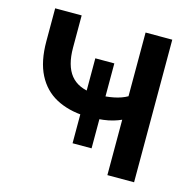

<svg xmlns="http://www.w3.org/2000/svg" viewBox="-103 -811 930 917"><g transform="rotate(15 361.5 -352.5)"><path d="M506 0V-274Q489 -266 466.5 -259.5Q444 -253 419 -250Q394 -247 370 -246L400 -263V-104H306V-263L330 -245Q246 -249 185.5 -281.5Q125 -314 92 -378.5Q59 -443 59 -542V-705H190V-546Q190 -457 227 -411Q264 -365 340 -360L306 -349V-524H400V-349L363 -359Q402 -359 440 -366.5Q478 -374 506 -390V-705H638V0Z"/></g></svg>

Font: Nunito Sans 10pt
Style: Bold
Weight: 700
Designer: Vernon Adams
Foundry: Vernon Adams
Version: Version 3.101;gftools[0.9.27]